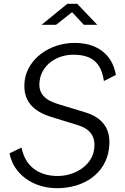

<svg xmlns="http://www.w3.org/2000/svg" viewBox="-20 -976 657 1007"><path d="M279 11C424 11 534 -69 551 -193C568 -306 510 -363 423 -388L282 -431C214 -452 176 -488 189 -558C200 -632 274 -689 364 -689C465 -689 511 -645 525 -551L588 -583C567 -701 478 -751 372 -751C237 -751 126 -665 110 -557C94 -443 161 -390 248 -363L390 -319C451 -300 485 -261 473 -189C461 -110 375 -53 283 -53C181 -53 112 -105 93 -202L30 -172C50 -63 153 11 279 11ZM490 -846 385 -956H333L198 -846H274L358 -912L420 -846Z"/></svg>

Font: Cheyenne Sans Light
Style: Italic
Weight: 300
Italic angle: -8.13011°
Designer: The Public Sans project authors (U.S. Web Design System), Libre Franklin designed by Pablo Impallari and Rodrigo Fuenzal
Foundry: The Cheyenne Sans Project Authors
Version: Version 2.007